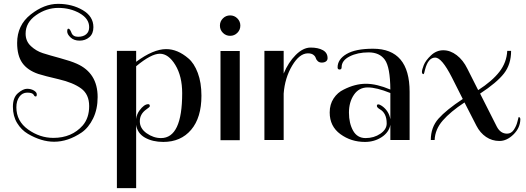

<svg xmlns="http://www.w3.org/2000/svg" viewBox="-20 -727 2730 997"><path d="M179 -343Q123 -362 96 -400Q69 -438 69 -504Q69 -596 139 -651.5Q209 -707 281.5 -707Q354 -707 409.5 -674.5Q465 -642 465 -586Q465 -552 444 -534Q423 -516 393.5 -516Q364 -516 346.5 -532.5Q329 -549 329 -563.5Q329 -578 334.5 -578Q340 -578 344 -571.5Q348 -565 351 -557Q359 -536 385.5 -536Q412 -536 427.5 -549Q443 -562 443 -586Q443 -630 394 -658Q345 -686 283 -686Q221 -686 167 -648Q113 -610 113 -552Q113 -513 140.5 -487.5Q168 -462 202.5 -451Q237 -440 292.5 -425Q348 -410 379 -396Q487 -348 487 -223Q487 -160 463.5 -112Q440 -64 404 -39Q333 9 261 9Q195 9 125 -32Q91 -52 69 -88Q47 -124 47 -172.5Q47 -221 73.5 -243.5Q100 -266 120.5 -266Q141 -266 156 -257Q171 -248 171 -237Q171 -226 166 -226Q161 -226 158.5 -229Q156 -232 154 -236Q147 -246 121.5 -246Q96 -246 80.5 -224.5Q65 -203 65 -170Q65 -98 126 -54.5Q187 -11 257 -11Q353 -11 410 -76Q443 -115 443 -176Q443 -237 401.5 -267.5Q360 -298 285 -315.5Q210 -333 179 -343Z M687 -463V-406Q776 -472 843 -472Q902 -472 958 -424Q988 -399 1007 -348.5Q1026 -298 1026 -230Q1026 -116 972.5 -53Q919 10 828 10Q772 10 732.5 -12.5Q693 -35 687 -79V250H587V-463ZM926 -243Q926 -331 890.5 -389.5Q855 -448 810 -448Q765 -448 687 -383V-109Q690 -134 704 -153Q728 -186 750 -186Q758 -186 758 -176Q758 -171 740 -159Q706 -135 706 -97.5Q706 -60 741.5 -35Q777 -10 816 -10Q926 -10 926 -243Z M1225 -462V1H1125V-462ZM1137.5 -556.5Q1122 -572 1122 -594Q1122 -616 1137.5 -631.5Q1153 -647 1175 -647Q1197 -647 1212.5 -631.5Q1228 -616 1228 -594Q1228 -572 1212.5 -556.5Q1197 -541 1175 -541Q1153 -541 1137.5 -556.5Z M1681 -425Q1681 -414 1672.5 -408Q1664 -402 1651 -402Q1638 -402 1630 -409.5Q1622 -417 1619.5 -426Q1617 -435 1607 -442.5Q1597 -450 1579 -450Q1535 -450 1497 -386Q1459 -322 1453 -241V0H1353V-463H1453V-345Q1477 -403 1515.5 -441.5Q1554 -480 1593 -480Q1632 -480 1656.5 -466.5Q1681 -453 1681 -425Z M1875 10Q1803 10 1747.5 -30.5Q1692 -71 1692 -143Q1692 -185 1712.5 -216Q1733 -247 1765 -262Q1824 -292 1880 -292Q1936 -292 2007 -262Q2006 -378 1978.5 -416.5Q1951 -455 1894 -455Q1837 -455 1795.5 -434Q1754 -413 1754 -378Q1754 -366 1743.5 -366Q1733 -366 1733 -377Q1733 -419 1779.5 -446.5Q1826 -474 1917 -474Q2107 -474 2107 -250V0H2007V-79Q2000 -40 1962 -15Q1924 10 1875 10ZM1963 -177Q1999 -152 2007 -108V-244Q1935 -273 1889.5 -273Q1844 -273 1818 -235Q1792 -197 1792 -142Q1792 -87 1813.5 -48.5Q1835 -10 1878.5 -10Q1922 -10 1955 -32.5Q1988 -55 1988 -86Q1988 -140 1952 -160Q1937 -169 1937 -177Q1937 -185 1944 -185Q1951 -185 1963 -177Z M2673 -119Q2682 -119 2682 -107Q2681 -63 2646.5 -29Q2612 5 2573.5 5Q2535 5 2504 -16Q2473 -37 2454 -74L2392 -195Q2319 -147 2279 -101Q2239 -55 2237 0H2217Q2217 -66 2257 -111Q2297 -156 2383 -213L2326 -326Q2274 -428 2240 -428Q2203 -428 2187 -365Q2182 -343 2180 -342Q2171 -342 2171 -353.5Q2171 -365 2180.5 -389Q2190 -413 2218 -439.5Q2246 -466 2282 -466Q2318 -466 2351.5 -440.5Q2385 -415 2407 -370L2463 -259Q2536 -306 2573.5 -354.5Q2611 -403 2614 -463H2634Q2634 -393 2597 -345.5Q2560 -298 2473 -241L2560 -69Q2579 -33 2613 -33Q2635 -33 2648.5 -53.5Q2662 -74 2667 -96Z"/></svg>

Font: Spirax
Style: Regular
Weight: 400
Designer: Brenda Gallo (gbrenda1987@gmail.com)
Foundry: Brenda Gallo
Version: Version 1.002